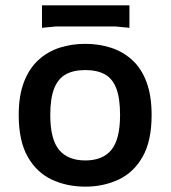

<svg xmlns="http://www.w3.org/2000/svg" viewBox="-20 -686 638 718"><path d="M299 12Q230 12 173.5 -14.5Q117 -41 83.5 -100Q50 -159 50 -256Q50 -328 69.5 -379Q89 -430 123.5 -461.5Q158 -493 202.5 -507.5Q247 -522 299 -522Q350 -522 395 -507.5Q440 -493 474.5 -461.5Q509 -430 528 -379Q547 -328 547 -256Q547 -159 513.5 -100Q480 -41 423.5 -14.5Q367 12 299 12ZM299 -86Q364 -86 396.5 -125.5Q429 -165 429 -256Q429 -318 415 -355Q401 -392 372 -408Q343 -424 299 -424Q255 -424 226 -408Q197 -392 182.5 -355Q168 -318 168 -256Q168 -165 201 -125.5Q234 -86 299 -86ZM137 -666H464V-582L412 -587H189L137 -582Z"/></svg>

Font: AR One Sans SemiBold
Style: Regular
Weight: 600
Designer: Niteesh Yadav
Foundry: Niteesh Yadav
Version: Version 1.001;gftools[0.9.33]